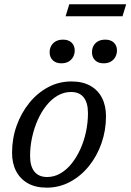

<svg xmlns="http://www.w3.org/2000/svg" viewBox="-20 -854 601 884"><path d="M309 -479Q360 -479 395.5 -459.2Q431 -439.5 449.5 -403.5Q468 -367.5 468 -318.5Q468 -253.5 447.2 -194.2Q426.5 -135 389.2 -89Q352 -43 302.2 -16.5Q252.5 10 195 10Q144 10 108.5 -10Q73 -30 54.2 -66Q35.5 -102 35.5 -150.5Q35.5 -216 56.5 -275Q77.5 -334 114.8 -380Q152 -426 201.5 -452.5Q251 -479 309 -479ZM197 -39Q229.5 -39 258 -55.5Q286.5 -72 309.8 -101Q333 -130 350 -167.5Q367 -205 376 -247.5Q385 -290 385 -333Q385 -381 365.2 -405.8Q345.5 -430.5 307 -430.5Q274.5 -430.5 245.8 -414Q217 -397.5 193.8 -368.5Q170.5 -339.5 153.8 -301.8Q137 -264 127.8 -221.8Q118.5 -179.5 118.5 -136Q118.5 -88.5 138.5 -63.8Q158.5 -39 197 -39ZM262 -562.5Q237.5 -562.5 223 -576.5Q208.5 -590.5 208.5 -613.5Q208.5 -629.5 215.8 -642.8Q223 -656 236.8 -663.8Q250.5 -671.5 270.5 -671.5Q295 -671.5 309.5 -658Q324 -644.5 324 -621.5Q324 -605.5 316.8 -592Q309.5 -578.5 296 -570.5Q282.5 -562.5 262 -562.5ZM456.5 -562.5Q432 -562.5 417.8 -576.5Q403.5 -590.5 403.5 -613.5Q403.5 -629.5 410.5 -642.8Q417.5 -656 431.2 -663.8Q445 -671.5 465 -671.5Q489.5 -671.5 504 -658Q518.5 -644.5 518.5 -621.5Q518.5 -605.5 511.2 -592Q504 -578.5 490.5 -570.5Q477 -562.5 456.5 -562.5ZM282 -779 299 -834.5H561L544 -779Z"/></svg>

Font: Newsreader 12pt
Style: Italic
Weight: 400
Italic angle: -17°
Version: Version 1.003